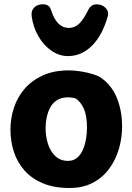

<svg xmlns="http://www.w3.org/2000/svg" viewBox="-20 -888 628 914"><path d="M308.9 -553Q332.7 -553 364.6 -548.1Q396.6 -543.2 425.5 -533.9Q454.4 -524.7 469.2 -511.7Q516.8 -474.7 539.1 -414.9Q561.3 -355.1 561.3 -287Q561.3 -232 546.2 -179.7Q531 -127.4 500.1 -85.2Q469.2 -42.9 422.1 -18Q374.9 6.9 310.9 6.9Q238.1 6.9 184.9 -15.1Q131.7 -37.1 97.1 -75.9Q62.6 -114.7 46.1 -164.9Q29.7 -215.2 29.7 -271Q29.7 -324.6 46.3 -375.1Q63 -425.7 97.4 -465.6Q131.8 -505.4 184.4 -529.2Q237.1 -553 308.9 -553ZM197.1 -276.4Q197.1 -238.9 208.3 -203.3Q219.4 -167.8 243.4 -144.9Q267.3 -122.1 304 -122.1Q329 -122.1 346.6 -136.5Q364.1 -150.9 374.4 -174.6Q384.8 -198.2 389.4 -225.8Q394.1 -253.4 394.1 -278.9Q394.1 -336 379.7 -369.2Q365.2 -402.3 340.8 -419.1Q330.1 -422.3 321.5 -423.4Q312.9 -424.6 303 -424.6Q273.7 -424.6 252.9 -412Q232.1 -399.4 220.2 -378.2Q208.3 -357 202.7 -330.8Q197.1 -304.7 197.1 -276.4ZM303.3 -621Q261.9 -621 224.8 -646.6Q187.8 -672.2 162.7 -715.4Q137.6 -758.6 130.6 -812Q127.8 -836.8 142.7 -852.2Q157.6 -867.6 184.4 -867.6Q200.1 -867.6 209.6 -860.7Q219 -853.9 222.8 -841Q236.3 -797.8 257.4 -776.4Q278.6 -755 307.4 -755Q336.2 -755 357.6 -776.1Q379 -797.1 400.1 -841Q407.4 -854.7 416.8 -861Q426.1 -867.3 439.8 -867.3Q466.1 -867.3 482.5 -850.6Q498.9 -833.8 493.3 -812Q468.3 -721.4 418.6 -671.2Q368.9 -621 303.3 -621Z"/></svg>

Font: Playpen Sans
Style: Regular
Weight: 400
Designer: Laura Meseguer, Veronika Burian, José Scaglione, Kostas Bartsokas, Vera Evstafieva, Tom Grace, Yorlmar Campos
Foundry: TypeTogether
Version: Version 2.000